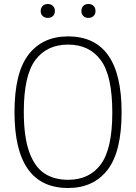

<svg xmlns="http://www.w3.org/2000/svg" viewBox="-20 -931 680 960"><path d="M52.5 -370Q52.5 -567.5 122.8 -658.2Q193 -749 320.5 -749Q588 -749 588 -370Q588 -172.5 517.8 -81.8Q447.5 9 320.5 9Q52.5 9 52.5 -370ZM541.5 -368Q541.5 -552 484.2 -630Q427 -708 320.5 -708Q214 -708 156.5 -630.5Q99 -553 99 -372Q99 -247 126 -171.8Q153 -96.5 201.8 -64.2Q250.5 -32 320.5 -32Q427 -32 484.2 -109.5Q541.5 -187 541.5 -368ZM183.5 -876Q183.5 -891.5 193.2 -901.2Q203 -911 219 -911Q235 -911 244.8 -901.2Q254.5 -891.5 254.5 -876Q254.5 -860.5 244.8 -851Q235 -841.5 219 -841.5Q203 -841.5 193.2 -851Q183.5 -860.5 183.5 -876ZM387 -876Q387 -892 396.5 -901.5Q406 -911 422 -911Q438 -911 447.8 -901.5Q457.5 -892 457.5 -876Q457.5 -860.5 447.8 -851Q438 -841.5 422 -841.5Q406 -841.5 396.5 -851Q387 -860.5 387 -876Z"/></svg>

Font: Encode Sans Semi Condensed ExLight
Style: Regular
Weight: 275
Width: 4
Designer: Multiple Designers
Foundry: Impallari Type
Version: Version 2.000